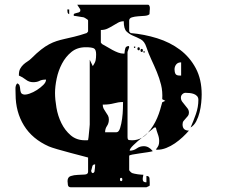

<svg xmlns="http://www.w3.org/2000/svg" viewBox="-20 -780 1040 813"><path d="M533 -640Q591 -635 645.5 -618Q700 -601 742 -569.5Q784 -538 809 -491Q834 -444 834 -380Q834 -365 832 -344.5Q830 -324 825 -304Q820 -284 811 -266.5Q802 -249 787 -240Q799 -267 809.5 -297Q820 -327 820 -357Q820 -367 814.5 -373Q809 -379 801 -382Q793 -385 783.5 -386Q774 -387 766 -387Q758 -387 752 -381Q746 -375 746 -367Q746 -357 751.5 -349.5Q757 -342 763 -335Q769 -328 774.5 -320.5Q780 -313 780 -303Q780 -295 776 -289.5Q772 -284 766.5 -278.5Q761 -273 757 -267.5Q753 -262 753 -253Q753 -227 780 -227Q769 -214 753.5 -199.5Q738 -185 720.5 -173Q703 -161 684 -153.5Q665 -146 647 -146Q642 -146 640 -147Q649 -158 651.5 -165Q654 -172 654 -183Q654 -197 648.5 -211.5Q643 -226 640 -240H633Q631 -238 624 -232Q617 -226 606 -218Q596 -205 581 -197Q561 -181 545 -165.5Q529 -150 529 -142Q546 -142 559 -151.5Q572 -161 589 -161Q610 -161 627 -140Q622 -138 605.5 -135.5Q589 -133 571.5 -130.5Q554 -128 540.5 -125.5Q527 -123 527 -120V-60Q527 -58 532 -53Q537 -48 540 -47Q543 -46 549.5 -44.5Q556 -43 563.5 -42Q571 -41 577.5 -40.5Q584 -40 587 -40Q583 -24 585 -16Q587 -8 600 -8V-35Q612 -35 613 -25Q614 -15 614 -7Q614 -4 614 1Q614 6 613 7L600 13H280Q269 13 267.5 3Q266 -7 266 -13Q266 -30 279.5 -34.5Q293 -39 309.5 -39.5Q326 -40 339.5 -41Q353 -42 353 -53V-113Q353 -113 330.5 -119Q308 -125 279 -132.5Q250 -140 223 -148Q196 -156 187 -160Q117 -191 81.5 -248.5Q46 -306 46 -381Q46 -388 45.5 -403.5Q45 -419 53 -427Q61 -424 63 -417Q65 -410 65.5 -402.5Q66 -395 68.5 -388.5Q71 -382 80 -380Q89 -378 105 -383.5Q121 -389 136.5 -399Q152 -409 163.5 -420.5Q175 -432 175 -443Q157 -443 147 -437.5Q137 -432 120 -432Q103 -432 89 -443Q75 -454 60 -460V-463Q60 -479 65.5 -489Q71 -499 79 -506.5Q87 -514 96 -519.5Q105 -525 113 -533Q136 -556 154 -570Q172 -584 188 -592.5Q204 -601 219.5 -606Q235 -611 253 -615Q271 -619 294 -624.5Q317 -630 347 -640Q348 -641 350.5 -643.5Q353 -646 353 -647V-693Q353 -695 350 -697.5Q347 -700 343 -702Q339 -705 333 -707Q331 -707 325.5 -708Q320 -709 313.5 -710Q307 -711 301.5 -712Q296 -713 293 -713Q292 -714 292 -717Q292 -721 295.5 -722.5Q299 -724 304 -725Q309 -726 313.5 -727.5Q318 -729 320 -733V-740Q319 -742 313.5 -750Q308 -758 307 -760H607Q610 -760 612 -756.5Q614 -753 614.5 -748.5Q615 -744 614.5 -740.5Q614 -737 614 -737L613 -720Q607 -714 593 -713Q579 -712 564.5 -711Q550 -710 538.5 -706.5Q527 -703 527 -693V-647ZM273 -720Q267 -722 266 -728.5Q265 -735 265 -740H273ZM667 -360Q669 -393 662 -421Q655 -449 644 -475.5Q633 -502 621 -527.5Q609 -553 600 -580Q592 -605 576 -613.5Q560 -622 544 -628.5Q528 -635 516 -646.5Q504 -658 504 -690Q491 -690 480 -684Q469 -678 458.5 -671.5Q448 -665 435.5 -659Q423 -653 407 -653V-600Q407 -599 409.5 -596.5Q412 -594 413 -593Q421 -589 432.5 -582Q444 -575 456 -568.5Q468 -562 480 -557.5Q492 -553 503 -553H507Q508 -568 511 -576.5Q514 -585 526 -585L527 -580L520 -560V-200Q520 -188 526 -187Q532 -186 539 -186Q562 -186 581 -197Q588 -202 594.5 -207.5Q601 -213 606 -218Q618 -231 628 -247Q638 -263 645.5 -280.5Q653 -298 658 -315Q663 -332 667 -347L680 -353ZM553 -580Q553 -577 550 -577Q547 -577 547 -580Q546 -583 550 -583Q554 -583 553 -580ZM373 -500Q383 -515 385 -525Q387 -535 387 -550Q387 -571 377 -575.5Q367 -580 343 -580Q307 -580 282.5 -560Q258 -540 242.5 -510.5Q227 -481 220 -447.5Q213 -414 213 -386Q213 -359 219 -324Q225 -289 240 -258.5Q255 -228 279.5 -207Q304 -186 340 -186Q342 -186 347 -186Q352 -186 353 -187Q354 -190 355 -199.5Q356 -209 357 -220Q358 -231 359 -240.5Q360 -250 360 -253V-527ZM567 -567Q562 -567 562 -573.5Q562 -580 567 -580Q572 -580 572 -573.5Q572 -567 567 -567ZM580 -560Q575 -560 575 -566.5Q575 -573 580 -573Q585 -573 585 -566.5Q585 -560 580 -560ZM593 -560Q593 -557 590 -557Q587 -557 587 -560Q586 -563 590 -563Q594 -563 593 -560ZM747 -516Q733 -516 726 -507Q719 -498 719 -486Q719 -474 723.5 -466.5Q728 -459 747 -460ZM473 -220Q483 -220 488.5 -237.5Q494 -255 497 -277Q500 -299 500.5 -320Q501 -341 501 -348Q490 -348 481 -346.5Q472 -345 462.5 -342.5Q453 -340 442 -338.5Q431 -337 415 -337Q415 -327 419 -319.5Q423 -312 428 -305Q433 -298 437 -291Q441 -284 441 -274Q441 -258 433 -246.5Q425 -235 425 -220ZM383 -84Q373 -84 371 -76Q369 -68 367 -60Q366 -59 366 -56Q366 -54 367 -53Q368 -48 373 -47Q375 -47 377.5 -49.5Q380 -52 380 -53Q381 -56 382 -68.5Q383 -81 383 -84ZM493 -13Q498 -13 498 -20Q498 -27 493 -27Q488 -27 488 -20Q488 -13 493 -13Z"/></svg>

Font: Genkaimincho
Style: Regular
Weight: 800
Designer: Dr. Ken Lunde (project architect, glyph set definition & overall production); Masataka HATTORI \u670D \u90E8 \u6B63 \u8C
Foundry: Adobe Systems Incorporated
Version: Version 1.00